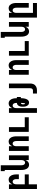

<svg xmlns="http://www.w3.org/2000/svg" viewBox="2005 -2780 990 5040"><g transform="rotate(-90 2500.0 -260.0)"><path d="M58 215V-520H182V-432Q189 -452 200 -470Q211 -488 227 -501.5Q243 -515 263 -521.5Q283 -528 304 -528Q327 -528 349.5 -519.5Q372 -511 388.5 -494.5Q405 -478 415.5 -456.5Q426 -435 432 -412.5Q438 -390 440 -366.5Q442 -343 442 -320V-260H318V-320Q318 -332 317 -343.5Q316 -355 313 -366Q310 -377 305 -387.5Q300 -398 292 -406.5Q284 -415 273 -419Q262 -423 250 -423Q238 -423 227 -419Q216 -415 208 -406.5Q200 -398 195 -387.5Q190 -377 187 -366Q184 -355 183 -343.5Q182 -332 182 -320V-105H442V0H182V215Z M696 8Q673 8 650.5 -0.5Q628 -9 611.5 -25.5Q595 -42 584.5 -63.5Q574 -85 568 -107.5Q562 -130 560 -153.5Q558 -177 558 -200V-630H527V-735H682V-200Q682 -188 683 -176.5Q684 -165 687 -154Q690 -143 695 -132.5Q700 -122 708 -113.5Q716 -105 727 -101Q738 -97 750 -97Q762 -97 773 -101Q784 -105 792 -113.5Q800 -122 805 -132.5Q810 -143 813 -154Q816 -165 817 -176.5Q818 -188 818 -200V-520H942V0H818V-88Q811 -68 800 -50Q789 -32 773 -18.5Q757 -5 737 1.5Q717 8 696 8Z M1058 0V-520H1182V-432Q1189 -452 1200 -470Q1211 -488 1227 -501.5Q1243 -515 1263 -521.5Q1283 -528 1304 -528Q1327 -528 1349.5 -519.5Q1372 -511 1388.5 -494.5Q1405 -478 1415.5 -456.5Q1426 -435 1432 -412.5Q1438 -390 1440 -366.5Q1442 -343 1442 -320V0H1318V-320Q1318 -332 1317 -343.5Q1316 -355 1313 -366Q1310 -377 1305 -387.5Q1300 -398 1292 -406.5Q1284 -415 1273 -419Q1262 -423 1250 -423Q1238 -423 1227 -419Q1216 -415 1208 -406.5Q1200 -398 1195 -387.5Q1190 -377 1187 -366Q1184 -355 1183 -343.5Q1182 -332 1182 -320V0Z M1558 0V-520H1682V-105H1942V0Z M2058 215V-520H2182V-432Q2189 -452 2200 -470Q2211 -488 2227 -501.5Q2243 -515 2263 -521.5Q2283 -528 2304 -528Q2327 -528 2349.5 -519.5Q2372 -511 2388.5 -494.5Q2405 -478 2415.5 -456.5Q2426 -435 2432 -412.5Q2438 -390 2440 -366.5Q2442 -343 2442 -320V-312H2473V-208H2442Q2442 -191 2441.5 -174Q2441 -157 2438.5 -140.5Q2436 -124 2432.5 -107.5Q2429 -91 2423.5 -75Q2418 -59 2410 -44Q2402 -29 2390 -17Q2378 -5 2362 1.5Q2346 8 2329 8Q2311 8 2293 1.5Q2275 -5 2262 -18Q2249 -31 2240.5 -47.5Q2232 -64 2227 -82Q2222 -100 2220.5 -118.5Q2219 -137 2219 -156Q2219 -173 2220.5 -190.5Q2222 -208 2226 -224.5Q2230 -241 2238 -256.5Q2246 -272 2257.5 -284.5Q2269 -297 2285 -304.5Q2301 -312 2318 -312V-320Q2318 -332 2317 -343.5Q2316 -355 2313 -366Q2310 -377 2305 -387.5Q2300 -398 2292 -406.5Q2284 -415 2273 -419Q2262 -423 2250 -423Q2238 -423 2227 -419Q2216 -415 2208 -406.5Q2200 -398 2195 -387.5Q2190 -377 2187 -366Q2184 -355 2183 -343.5Q2182 -332 2182 -320V215ZM2299 -97Q2304 -97 2306 -102Q2308 -107 2309.5 -111.5Q2311 -116 2312 -121Q2313 -126 2313.5 -130.5Q2314 -135 2314.5 -140Q2315 -145 2315.5 -149.5Q2316 -154 2316.5 -159Q2317 -164 2317 -168.5Q2317 -173 2317.5 -178Q2318 -183 2318 -188Q2318 -193 2318 -197.5Q2318 -202 2318 -207Q2309 -206 2301 -200.5Q2293 -195 2288.5 -187.5Q2284 -180 2282.5 -170.5Q2281 -161 2281 -152Q2281 -147 2281.5 -142Q2282 -137 2282.5 -132Q2283 -127 2284 -121.5Q2285 -116 2286.5 -111.5Q2288 -107 2291 -102Q2294 -97 2299 -97Z M2564 215V110H2648Q2661 110 2673 103.5Q2685 97 2692 86Q2699 75 2701.5 61.5Q2704 48 2704 35V-520H2828V35Q2828 59 2824 83Q2820 107 2809 129Q2798 151 2780.5 168Q2763 185 2741.5 196Q2720 207 2696 211Q2672 215 2648 215Z M3058 0V-520H3182V-432Q3189 -452 3200 -470Q3211 -488 3227 -501.5Q3243 -515 3263 -521.5Q3283 -528 3304 -528Q3327 -528 3349.5 -519.5Q3372 -511 3388.5 -494.5Q3405 -478 3415.5 -456.5Q3426 -435 3432 -412.5Q3438 -390 3440 -366.5Q3442 -343 3442 -320V0H3318V-320Q3318 -332 3317 -343.5Q3316 -355 3313 -366Q3310 -377 3305 -387.5Q3300 -398 3292 -406.5Q3284 -415 3273 -419Q3262 -423 3250 -423Q3238 -423 3227 -419Q3216 -415 3208 -406.5Q3200 -398 3195 -387.5Q3190 -377 3187 -366Q3184 -355 3183 -343.5Q3182 -332 3182 -320V0Z M3558 0V-520H3682V-105H3942V0Z M4196 8Q4173 8 4150.5 -0.5Q4128 -9 4111.5 -25.5Q4095 -42 4084.5 -63.5Q4074 -85 4068 -107.5Q4062 -130 4060 -153.5Q4058 -177 4058 -200V-630H4027V-735H4182V-200Q4182 -188 4183 -176.5Q4184 -165 4187 -154Q4190 -143 4195 -132.5Q4200 -122 4208 -113.5Q4216 -105 4227 -101Q4238 -97 4250 -97Q4262 -97 4273 -101Q4284 -105 4292 -113.5Q4300 -122 4305 -132.5Q4310 -143 4313 -154Q4316 -165 4317 -176.5Q4318 -188 4318 -200V-520H4442V0H4318V-88Q4311 -68 4300 -50Q4289 -32 4273 -18.5Q4257 -5 4237 1.5Q4217 8 4196 8Z M4558 215V-520H4682V-432Q4689 -452 4700 -470Q4711 -488 4727 -501.5Q4743 -515 4763 -521.5Q4783 -528 4804 -528Q4827 -528 4849.5 -519.5Q4872 -511 4888.5 -494.5Q4905 -478 4915.5 -456.5Q4926 -435 4932 -412.5Q4938 -390 4940 -366.5Q4942 -343 4942 -320V0H4818V-320Q4818 -332 4817 -343.5Q4816 -355 4813 -366Q4810 -377 4805 -387.5Q4800 -398 4792 -406.5Q4784 -415 4773 -419Q4762 -423 4750 -423Q4738 -423 4727 -419Q4716 -415 4708 -406.5Q4700 -398 4695 -387.5Q4690 -377 4687 -366Q4684 -355 4683 -343.5Q4682 -332 4682 -320V110H4942V215Z"/></g></svg>

Font: Iosevka Term Curly Extrabold
Style: Regular
Weight: 800
Designer: Belleve Invis
Foundry: Belleve Invis
Version: Version 32.3.0